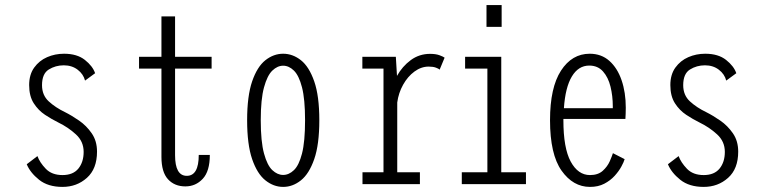

<svg xmlns="http://www.w3.org/2000/svg" viewBox="-20 -723 3008 754"><path d="M225.5 11Q168.5 11 133.5 -17Q98.5 -45 85 -78L127 -110Q136 -85 159.8 -60.2Q183.5 -35.5 225.5 -35.5Q267 -35.5 287.8 -61Q308.5 -86.5 308.5 -126.5Q308.5 -167.5 278.2 -195.2Q248 -223 209 -242Q183.5 -254.5 157 -272Q130.5 -289.5 112.5 -317.5Q94.5 -345.5 94.5 -389Q94.5 -430 114.2 -457.5Q134 -485 165 -498.5Q196 -512 231.5 -512Q282.5 -512 313.2 -487.8Q344 -463.5 353.5 -435.5L314 -406.5Q307.5 -432 285 -449.2Q262.5 -466.5 230.5 -466.5Q198 -466.5 171.5 -450Q145 -433.5 145 -388.5Q145 -349 171.5 -324.8Q198 -300.5 235.5 -282.5Q261.5 -269.5 290.5 -249.5Q319.5 -229.5 340.2 -199.5Q361 -169.5 361 -127.5Q361 -60 321.2 -24.5Q281.5 11 225.5 11Z M614 -107V-453.5H526V-500H614V-658.5H667.5V-500H811V-453.5H667.5V-113.5Q667.5 -32.5 713.5 -32.5Q760.5 -32.5 760.5 -114.5H804Q804 -50.5 776.2 -20.8Q748.5 9 708 9Q665.5 9 639.8 -19Q614 -47 614 -107Z M1092 11Q1054.5 11 1022.2 -14.8Q990 -40.5 970.2 -98Q950.5 -155.5 950.5 -251Q950.5 -346 970.2 -403.5Q990 -461 1022.2 -486.5Q1054.5 -512 1092 -512Q1129.5 -512 1161.8 -486.5Q1194 -461 1214 -403.5Q1234 -346 1234 -251Q1234 -155.5 1214 -98Q1194 -40.5 1161.8 -14.8Q1129.5 11 1092 11ZM1092 -36Q1114.5 -36 1134.2 -54.8Q1154 -73.5 1166 -120Q1178 -166.5 1178 -251Q1178 -333.5 1166 -380Q1154 -426.5 1134.2 -445.8Q1114.5 -465 1092 -465Q1069.5 -465 1049.5 -445.8Q1029.5 -426.5 1016.8 -380Q1004 -333.5 1004 -251Q1004 -167 1016.8 -120.2Q1029.5 -73.5 1049.5 -54.8Q1069.5 -36 1092 -36Z M1403.5 0V-46.5H1486V-453.5H1403V-500H1534.5L1539 -425Q1560 -462.5 1593.2 -487Q1626.5 -511.5 1669 -511.5Q1691.5 -511.5 1706.2 -506Q1721 -500.5 1726 -496.5L1706.5 -449.5Q1703.5 -453 1692.2 -457.2Q1681 -461.5 1663.5 -461.5Q1634 -461.5 1607.5 -442Q1581 -422.5 1563 -390.2Q1545 -358 1540 -320.5V-46.5H1629V0Z M1890.5 -703H1950V-617.5H1890.5ZM1793.5 0V-46.5H1894V-453.5H1806.5V-500H1948.5V-46.5H2045.5V0Z M2297 11Q2230.5 11 2185.2 -53Q2140 -117 2140 -251Q2140 -379 2183 -445.5Q2226 -512 2296 -512Q2341.5 -512 2373 -484Q2404.5 -456 2421 -408Q2437.5 -360 2437.5 -300Q2437.5 -287 2437 -275.8Q2436.5 -264.5 2436 -256H2192.5Q2192.5 -253.5 2192.5 -250.5Q2192.5 -141.5 2221.2 -88.5Q2250 -35.5 2297 -35.5Q2328.5 -35.5 2347 -52.2Q2365.5 -69 2374.5 -89.5Q2383.5 -110 2387 -121.5L2433 -98Q2430 -87 2420.2 -69Q2410.5 -51 2393.8 -32.5Q2377 -14 2353 -1.5Q2329 11 2297 11ZM2294 -465.5Q2251.5 -465.5 2225.8 -422.8Q2200 -380 2194.5 -298H2386.5V-305.5Q2386.5 -346 2377.5 -382.8Q2368.5 -419.5 2348 -442.5Q2327.5 -465.5 2294 -465.5Z M2743.5 11Q2686.5 11 2651.5 -17Q2616.5 -45 2603 -78L2645 -110Q2654 -85 2677.8 -60.2Q2701.5 -35.5 2743.5 -35.5Q2785 -35.5 2805.8 -61Q2826.5 -86.5 2826.5 -126.5Q2826.5 -167.5 2796.2 -195.2Q2766 -223 2727 -242Q2701.5 -254.5 2675 -272Q2648.5 -289.5 2630.5 -317.5Q2612.5 -345.5 2612.5 -389Q2612.5 -430 2632.2 -457.5Q2652 -485 2683 -498.5Q2714 -512 2749.5 -512Q2800.5 -512 2831.2 -487.8Q2862 -463.5 2871.5 -435.5L2832 -406.5Q2825.5 -432 2803 -449.2Q2780.5 -466.5 2748.5 -466.5Q2716 -466.5 2689.5 -450Q2663 -433.5 2663 -388.5Q2663 -349 2689.5 -324.8Q2716 -300.5 2753.5 -282.5Q2779.5 -269.5 2808.5 -249.5Q2837.5 -229.5 2858.2 -199.5Q2879 -169.5 2879 -127.5Q2879 -60 2839.2 -24.5Q2799.5 11 2743.5 11Z"/></svg>

Font: Trispace Condensed ExtraLight
Style: Regular
Weight: 200
Width: 3
Designer: Tyler Finck
Foundry: Etcetera Type Company
Version: Version 1.210; ttfautohint (v1.8.3)